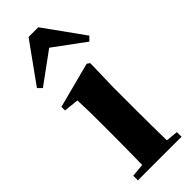

<svg xmlns="http://www.w3.org/2000/svg" viewBox="-275 -877 909 909"><g transform="rotate(-45 179.5 -423.0)"><path d="M266 -392 270 -552 256 -562 27 -502V-478L102 -470C104 -423 105 -384 105 -318V-238C105 -182 104 -96 103 -37L37 -31V0H329V-31L268 -37C267 -95 266 -182 266 -238ZM216 -846H151L8 -647L28 -627L184 -741L339 -627L359 -647Z"/></g></svg>

Font: Noto Serif TC Black
Style: Regular
Weight: 900
Version: Version 1.001;PS 1.001;hotconv 16.6.54;makeotf.lib2.5.65590